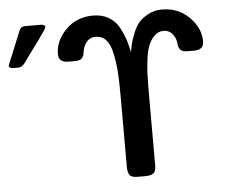

<svg xmlns="http://www.w3.org/2000/svg" viewBox="-58 -774 1006 833"><g transform="rotate(-5 445.0 -357.0)"><path d="M-6.8 -529.8Q-6.8 -529.8 53.2 -676.8Q60.1 -693.8 78.1 -693.8H144Q166 -693.8 166 -682.1Q166 -676.3 128.9 -625Q90.8 -574.2 61 -532.2Q48.8 -517.1 33.2 -517.1H15.1Q-6.8 -516.6 -6.8 -529.8ZM210 -560.1Q210 -618.2 257.1 -666Q304.2 -713.9 376 -713.9Q416 -713.9 445.6 -696Q475.1 -678.2 490.7 -647.2Q506.3 -616.2 513.2 -594.7Q520 -573.2 525.4 -546.9Q526.4 -543 526.4 -541Q530.3 -563 533.2 -575.9Q536.1 -588.9 547.6 -618.9Q559.1 -648.9 573.7 -666.5Q588.4 -684.1 615.2 -699Q642.1 -713.9 676.3 -713.9Q747.1 -713.9 794.7 -666.5Q842.3 -619.1 842.3 -561Q842.3 -523.9 801.3 -523.9H773.4Q760.3 -523.9 752.2 -526.4Q744.1 -528.8 739.7 -534.9Q735.4 -541 733.9 -544.4Q732.4 -547.9 731.2 -556.9Q730 -565.9 730 -566.9Q727.1 -587.9 712.6 -604.5Q698.2 -621.1 675.3 -621.1Q651.4 -621.1 634.3 -603.5Q617.2 -585.9 608.2 -562Q599.1 -538.1 594.7 -500.5Q590.3 -462.9 589.4 -438Q588.4 -413.1 588.4 -377V-42Q588.4 -15.1 576.2 -7.6Q564 0 543 0H509.3Q481.4 0 473.4 -11.5Q465.3 -22.9 465.3 -46.9V-356Q465.3 -419.9 462.2 -463.4Q459 -506.8 450.2 -545.4Q441.4 -584 423.8 -602.5Q406.2 -621.1 378.4 -621.1Q356.4 -621.1 342.8 -606Q329.1 -590.8 324.2 -571.8Q323.2 -568.8 322.3 -561Q321.3 -553.2 319.8 -548.1Q318.4 -543 314.2 -536.4Q310.1 -529.8 301.5 -526.9Q293 -523.9 281.2 -523.9H252.4Q210 -523.9 210 -560.1Z"/></g></svg>

Font: CMU Sans Serif Demi Condensed
Style: DemiCondensed
Weight: 600
Width: 3
Version: Version 0.7.0